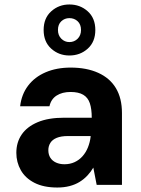

<svg xmlns="http://www.w3.org/2000/svg" viewBox="-20 -826 630 858"><path d="M236 12Q175 12 134 -9Q93 -30 73 -65.5Q53 -101 53 -143Q53 -190 77 -225Q101 -260 148.5 -280Q196 -300 267 -300H390Q390 -339 381.5 -364.5Q373 -390 352 -402.5Q331 -415 295 -415Q258 -415 233 -399Q208 -383 201 -351H70Q76 -404 105.5 -443Q135 -482 184 -503Q233 -524 296 -524Q367 -524 419 -500.5Q471 -477 498 -432Q525 -387 525 -321V0H412L397 -77Q386 -58 370.5 -41.5Q355 -25 335.5 -13Q316 -1 291 5.5Q266 12 236 12ZM268 -92Q293 -92 313.5 -101.5Q334 -111 349 -128Q364 -145 373 -167.5Q382 -190 385 -215V-218H283Q253 -218 233.5 -210Q214 -202 205 -187.5Q196 -173 196 -155Q196 -135 205 -121Q214 -107 230.5 -99.5Q247 -92 268 -92ZM290 -578Q243 -578 209 -608.5Q175 -639 175 -692Q175 -745 209 -775.5Q243 -806 290 -806Q338 -806 372 -775.5Q406 -745 406 -692Q406 -639 372 -608.5Q338 -578 290 -578ZM290 -638Q312 -638 327 -653Q342 -668 342 -692Q342 -717 327 -731Q312 -745 290 -745Q269 -745 254 -731Q239 -717 239 -692Q239 -668 254 -653Q269 -638 290 -638Z"/></svg>

Font: DM Sans 12pt
Style: Bold
Weight: 700
Version: Version 4.004;gftools[0.9.30]